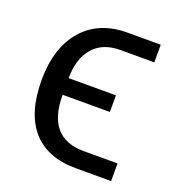

<svg xmlns="http://www.w3.org/2000/svg" viewBox="-103 -613 647 699"><g transform="rotate(20 221.0 -264.0)"><path d="M402.8 0H266.6Q154.8 0 96.9 -66.2Q39.1 -132.3 39.1 -259.3Q39.1 -384.3 101.3 -456.3Q163.6 -528.3 274.9 -528.3H402.8V-460H271Q203.1 -460 166.3 -417.5Q129.4 -375 129.4 -299.3H312.5V-234.9H129.4Q129.4 -68.4 271.5 -68.4H402.8Z"/></g></svg>

Font: Arimo Nerd Font
Style: Regular
Weight: 400
Designer: Steve Matteson
Foundry: Monotype Imaging Inc.
Version: Version 1.33;Nerd Fonts 3.2.1